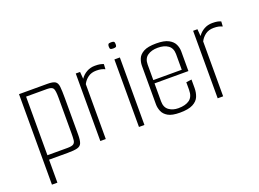

<svg xmlns="http://www.w3.org/2000/svg" viewBox="-108 -839 1697 1256"><g transform="rotate(-20 740.5 -211.5)"><path d="M64 -470H262Q300 -470 315.5 -460Q331 -450 334 -422.5Q337 -395 337 -341V-89Q337 -50 329.5 -31Q322 -12 299.5 -6Q277 0 232 0H102V160H64ZM102 -439V-31H241Q272 -31 283.5 -39Q295 -47 297 -65Q299 -83 299 -114V-360Q299 -409 290.5 -424Q282 -439 248 -439Z M459 0V-470H489L493 -421Q510 -446 536 -460.5Q562 -475 593 -475Q615 -475 628 -472.5Q641 -470 653 -465L651 -430Q638 -436 624.5 -439Q611 -442 591 -442Q557 -442 533.5 -425Q510 -408 497 -382V0Z M746 -540Q731 -540 726.5 -544Q722 -548 722 -561Q722 -574 726.5 -578.5Q731 -583 746 -583Q761 -583 765.5 -578.5Q770 -574 770 -561Q770 -548 765.5 -544Q761 -540 746 -540ZM728 0V-470H766V0Z M1013 4Q958 4 930.5 -12Q903 -28 893 -52.5Q883 -77 883 -101V-370Q883 -394 893 -418.5Q903 -443 932.5 -459Q962 -475 1020 -475Q1076 -475 1105.5 -459Q1135 -443 1146 -419Q1157 -395 1157 -370V-233H921V-108Q921 -66 947.5 -46.5Q974 -27 1013 -27Q1063 -27 1091 -47.5Q1119 -68 1119 -116V-169L1157 -174V-115Q1157 -83 1146 -56Q1135 -29 1103.5 -12.5Q1072 4 1013 4ZM921 -364V-256H1119V-364Q1119 -406 1092 -425.5Q1065 -445 1020 -445Q976 -445 948.5 -425.5Q921 -406 921 -364Z M1276 0V-470H1306L1310 -421Q1327 -446 1353 -460.5Q1379 -475 1410 -475Q1432 -475 1445 -472.5Q1458 -470 1470 -465L1468 -430Q1455 -436 1441.5 -439Q1428 -442 1408 -442Q1374 -442 1350.5 -425Q1327 -408 1314 -382V0Z"/></g></svg>

Font: Smooch Sans Light
Style: Regular
Weight: 300
Designer: Robert E. Leuschke
Foundry: Robert E. Leuschke
Version: Version 1.010; ttfautohint (v1.8.3)